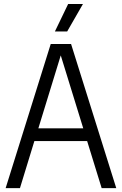

<svg xmlns="http://www.w3.org/2000/svg" viewBox="-20 -966 626 986"><path d="M9 0 240.5 -740H345L577 0H502L427.5 -241.5H156.5L82.5 0ZM177 -307H407.5L292 -681.5ZM262 -804.5 330 -945.5H406L325 -804.5Z"/></svg>

Font: Encode Sans Condensed
Style: Regular
Weight: 400
Width: 3
Designer: Multiple Designers
Foundry: Impallari Type
Version: Version 3.000; ttfautohint (v1.8.3) -l 8 -r 50 -G 200 -x 14 